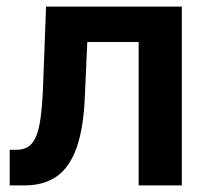

<svg xmlns="http://www.w3.org/2000/svg" viewBox="-20 -560 633 580"><path d="M9.3 0V-107.4H28.3Q49.3 -107.4 63.7 -115.7Q78.1 -124 87.6 -144.8Q97.2 -165.5 102.3 -201.9Q107.4 -238.3 109.9 -293.5L119.1 -540H529.3V0H398.9V-433.1H243.7L236.3 -267.6Q232.4 -172.9 211.4 -113.8Q190.4 -54.7 151.6 -27.3Q112.8 0 54.7 0Z"/></svg>

Font: V-Inter
Style: SemiBold-600
Weight: 600
Designer: Rasmus Andersson
Foundry: rsms
Version: Version 4.000;git-4146feb